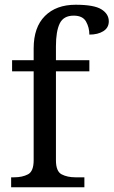

<svg xmlns="http://www.w3.org/2000/svg" viewBox="-20 -790 479 810"><path d="M27 0V-42H40Q74 -42 98 -54.5Q122 -67 122 -114V-489H31V-536H122V-586Q122 -675 169.5 -722.5Q217 -770 299 -770Q377 -770 408 -750.5Q439 -731 439 -700Q439 -673 416 -658.5Q393 -644 357 -644Q357 -674 343 -699Q329 -724 291 -724Q248 -724 232 -691Q216 -658 216 -595V-536H357V-489H216V-114Q216 -67 240 -54.5Q264 -42 298 -42H336V0Z"/></svg>

Font: Noto Serif Ahom
Style: Regular
Weight: 400
Designer: Monotype Design Team
Foundry: Monotype Imaging Inc.
Version: Version 2.007; ttfautohint (v1.8.4.7-5d5b)